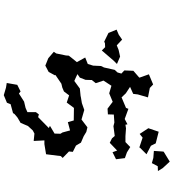

<svg xmlns="http://www.w3.org/2000/svg" viewBox="30 -936 939 1040"><g transform="rotate(90 500.0 -415.5)"><path d="M835 -776 863 -768 880 -800 906 -801 890 -827 855 -865 801 -832 800 -824 797 -779ZM140 -577 158 -533 205 -510 214 -514 235 -515 253 -497 308 -561 326 -579 286 -596 250 -588 225 -578 194 -607 168 -589ZM260 -237 295 -207 335 -191 369 -209 387 -242 386 -246 433 -278 454 -283 475 -292 496 -320 535 -307 564 -346 632 -345 641 -313 686 -325 697 -284 704 -273 703 -241 661 -216 673 -210 614 -152 599 -156 587 -140V-94L564 -84L530 -76L486 -48L475 -57L439 -39L429 18L454 22L495 34L536 17L544 -3L592 -16L597 -24L616 -40L645 -57L662 -97L686 -123L703 -132L743 -128L740 -186H760L815 -195L825 -275L835 -285L800 -319L802 -340L768 -357L752 -384L717 -399L694 -413L669 -419L627 -387L575 -402L538 -389L508 -384L499 -382L459 -378L418 -348L400 -356L381 -365L400 -378L412 -409L413 -443L430 -464L416 -506L444 -549L485 -537L531 -556L568 -528L599 -530L600 -562L643 -565L663 -560L716 -567L729 -552L753 -540L795 -580L804 -555L842 -574L836 -622L805 -633L776 -651L749 -625H717L675 -628L655 -625L653 -636L624 -621L569 -641L564 -628L507 -604L485 -627L450 -650L488 -667L491 -692L507 -747L456 -757L437 -775L382 -752L399 -704L400 -700L363 -668L361 -619L378 -603L372 -582L358 -567L345 -509L337 -492L335 -450L326 -421L291 -407L316 -362L291 -331L281 -318L280 -303L269 -250ZM674 -749 705 -702 725 -718 779 -700V-703L815 -739L769 -763L756 -789L693 -805Z"/></g></svg>

Font: チョークS
Style: Regular
Weight: 400
Designer: [Stick] Fontworks Inc.
Foundry: [Stick] Fontworks Inc.
Version: Version 1.200;FEAKit 1.0